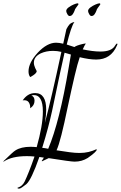

<svg xmlns="http://www.w3.org/2000/svg" viewBox="-60 -967 724 1151"><path d="M59 163Q50 165 46 162Q42 158 49 157Q74 149 88 121Q99 98 114 60.5Q129 23 147 -29H146Q145 -28 144 -28Q143 -28 143 -29Q133 -30 122 -30.5Q111 -31 101 -31Q10 -31 -38 2L-40 0Q-10 -29 7.5 -45Q25 -61 32 -65Q66 -87 123 -87Q132 -87 141 -86.5Q150 -86 160 -85Q178 -149 187.5 -202.5Q197 -256 197 -299Q197 -399 140 -397Q137 -397 128 -394Q147 -388 147 -363Q147 -335 121 -318Q122 -338 113.5 -352Q105 -366 87 -366Q85 -366 82 -366Q79 -366 76 -365Q89 -385 107.5 -397Q126 -409 151 -409Q217 -409 217 -309Q217 -293 215 -273Q213 -253 209 -230Q248 -376 308 -656Q283 -662 258 -662Q217 -662 184 -647Q143 -627 143 -591Q143 -584 145 -576Q147 -568 151 -559L160 -541Q160 -525 121 -505Q111 -518 111 -539Q111 -591 167 -652Q223 -711 276 -711Q294 -711 319 -705L338 -792Q349 -813 357 -821Q368 -832 386 -835Q367 -810 340 -700L386 -685Q397 -694 434 -703Q445 -706 455 -706Q450 -700 445.5 -691Q441 -682 436 -671Q465 -665 491.5 -661.5Q518 -658 542 -658Q610 -658 630 -694Q637 -706 642 -706Q644 -704 644 -703Q644 -700 641 -694Q605 -610 517 -610Q496 -610 471.5 -613.5Q447 -617 418 -624Q405 -587 387.5 -512.5Q370 -438 346 -326Q325 -224 308.5 -159Q292 -94 279 -66Q323 -59 357 -54.5Q391 -50 416 -50Q446 -50 471 -56Q496 -62 517 -72Q520 -72 520 -70Q520 -58 466 -20Q431 2 387 2Q364 2 232 -19L192 0L190 -2Q194 -7 197 -12.5Q200 -18 203 -22L176 -26Q128 111 98 137Q66 162 59 163ZM229 -75Q297 -235 352 -563L365 -640L327 -651Q319 -619 300.5 -531.5Q282 -444 252 -301Q242 -255 227.5 -200Q213 -145 193 -81Q212 -79 229 -75ZM488 -871Q481 -871 474.5 -882.5Q468 -894 468 -901Q468 -912 482 -922.5Q496 -933 512.5 -940Q529 -947 536 -947Q540 -947 541 -944V-940Q533 -928 526.5 -920Q520 -912 518 -903Q515 -894 507.5 -882.5Q500 -871 488 -871ZM357 -871Q350 -871 343.5 -882.5Q337 -894 337 -901Q337 -912 351 -922.5Q365 -933 381.5 -940Q398 -947 405 -947Q409 -947 410 -944V-940Q402 -928 395.5 -920Q389 -912 387 -903Q384 -894 376.5 -882.5Q369 -871 357 -871Z"/></svg>

Font: Lavishly Yours
Style: Regular
Weight: 400
Designer: Robert E. Leuschke
Foundry: Robert E. Leuschke
Version: Version 1.010; ttfautohint (v1.8.3)